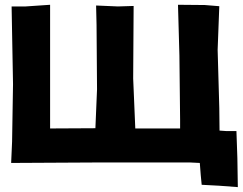

<svg xmlns="http://www.w3.org/2000/svg" viewBox="-20 -684 1010 799"><path d="M28.3 -657.2 34.2 -334 30.3 -94.7 26.4 -5.9 369.1 -7.8H772.5L811.5 -5.9L815.4 44.9L819.3 85L892.6 88.9L969.7 94.7L967.8 -26.4L963.9 -138.7H919.9L893.6 -140.6L892.6 -234.4L885.7 -476.6L892.6 -658.2L832 -663.1L720.7 -664.1L726.6 -453.1L729.5 -186.5V-149.4H543L534.2 -357.4L536.1 -659.2L470.7 -657.2L379.9 -661.1L381.8 -580.1L383.8 -312.5L377 -150.4L188.5 -149.4V-383.8V-664.1L86.9 -657.2Z"/></svg>

Font: MaokenAssortedSans-Lite
Style: Lite
Weight: 400
Version: Version 1.400